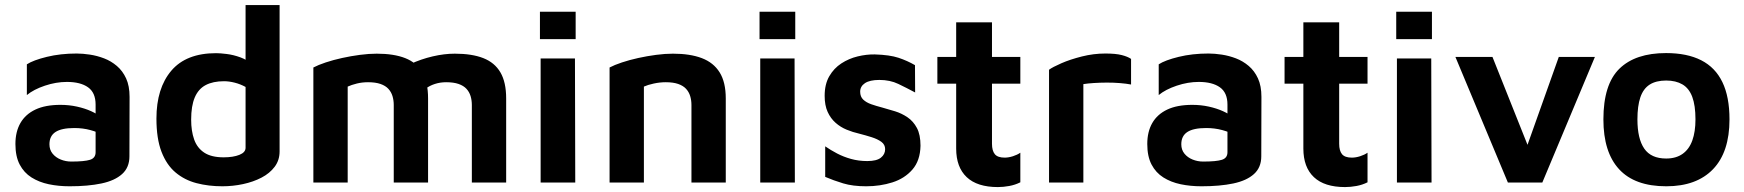

<svg xmlns="http://www.w3.org/2000/svg" viewBox="-20 -734 7014 772"><path d="M259.8 15Q215.4 15 176.2 6.8Q137 -1.4 106.7 -20.5Q76.4 -39.6 59.2 -72.4Q42 -105.2 42 -155Q42 -204.4 62.2 -239.5Q82.4 -274.6 122.4 -293.5Q162.4 -312.4 223 -312.4Q257.6 -312.4 289.3 -305.4Q321 -298.4 346.3 -287Q371.6 -275.6 387 -261.8L394.4 -190.4Q373.8 -202.8 343.5 -211Q313.2 -219.2 278.6 -219.2Q227.6 -219.2 203.2 -203.3Q178.8 -187.4 178.8 -154Q178.8 -131.6 191.5 -116.1Q204.2 -100.6 224.3 -92.5Q244.4 -84.4 266.6 -84.4Q319.6 -84.4 342 -91.5Q364.4 -98.6 364.4 -121.8V-313.6Q364.4 -361.4 334 -383Q303.6 -404.6 249 -404.6Q205.4 -404.6 160.4 -389.5Q115.4 -374.4 88 -351.8V-475.4Q113.6 -492 168.3 -505.4Q223 -518.8 288.2 -518.8Q312.8 -518.8 341.7 -514.4Q370.6 -510 398.6 -499.3Q426.6 -488.6 449.9 -468.8Q473.2 -449 487.1 -418.7Q501 -388.4 501 -344.4L500.4 -105.4Q500.4 -60.8 471 -34.2Q441.6 -7.6 387.8 3.7Q334 15 259.8 15Z M874 15Q818.2 15 770.1 2.4Q722 -10.2 685.9 -40.5Q649.8 -70.8 629.4 -123.7Q609 -176.6 609 -257.2Q609 -379.2 668.8 -449.7Q728.6 -520.2 849 -520.2Q865 -520.2 891.7 -516.9Q918.4 -513.6 946.6 -503.4Q974.8 -493.2 996.6 -472.4L967.4 -428.8V-713.6H1104.2V-125Q1104.2 -89.8 1084.4 -63.4Q1064.6 -37 1031.5 -19.8Q998.4 -2.6 957.4 6.2Q916.4 15 874 15ZM879.2 -101.4Q917.4 -101.4 942.4 -111.3Q967.4 -121.2 967.4 -139.8V-384.4Q946.6 -395.8 923.8 -401.6Q901 -407.4 880.8 -407.4Q836.6 -407.4 807.2 -392Q777.8 -376.6 763.2 -342.4Q748.6 -308.2 748.6 -253Q748.6 -207.4 760.6 -173.3Q772.6 -139.2 801.2 -120.3Q829.8 -101.4 879.2 -101.4Z M1701.2 -338.2V0H1563.2V-311.8Q1563.2 -331 1558.1 -347.7Q1553 -364.4 1541.5 -376.9Q1530 -389.4 1509.9 -396.4Q1489.8 -403.4 1459.8 -403.4Q1436 -403.4 1414.7 -398.1Q1393.4 -392.8 1378 -385.8V0H1240V-462.6Q1259.2 -472.8 1289.5 -482.9Q1319.8 -493 1355.3 -500.8Q1390.8 -508.6 1427 -513.4Q1463.2 -518.2 1494.8 -518.2Q1563.6 -518.2 1609.3 -500.3Q1655 -482.4 1678.1 -442.9Q1701.2 -403.4 1701.2 -338.2ZM1556.4 -430.6Q1587.2 -456.8 1630.1 -476.6Q1673 -496.4 1719.7 -507.3Q1766.4 -518.2 1808.8 -518.2Q1877.6 -518.2 1923.3 -500.3Q1969 -482.4 1992.1 -442.9Q2015.2 -403.4 2015.2 -338.2V0H1877.2V-311.8Q1877.2 -331 1872.1 -347.7Q1867 -364.4 1855.5 -376.9Q1844 -389.4 1823.9 -396.4Q1803.8 -403.4 1773.8 -403.4Q1750 -403.4 1728.7 -396.5Q1707.4 -389.6 1692 -377.8Z M2153.8 0V-499H2291.8L2293 0ZM2151 -576.6V-686.8H2294.6V-576.6Z M2431 -462.6Q2450.2 -472.8 2480.5 -482.9Q2510.8 -493 2546.3 -500.8Q2581.8 -508.6 2618 -513.4Q2654.2 -518.2 2685.8 -518.2Q2754.6 -518.2 2801.8 -500.3Q2849 -482.4 2873.6 -442.9Q2898.2 -403.4 2898.2 -338.2V0H2760.2V-311.8Q2760.2 -331 2755.1 -347.7Q2750 -364.4 2738.5 -376.9Q2727 -389.4 2706.9 -396.4Q2686.8 -403.4 2656.8 -403.4Q2633 -403.4 2608.7 -398.1Q2584.4 -392.8 2569 -385.8V0H2431Z M3036.8 0V-499H3174.8L3176 0ZM3034 -576.6V-686.8H3177.6V-576.6Z M3462.8 15Q3408.8 15 3370.5 3.4Q3332.2 -8.2 3298 -22.8V-145.6Q3320 -130.4 3345.8 -116.9Q3371.6 -103.4 3402 -94.9Q3432.4 -86.4 3467.4 -86.4Q3504.8 -86.4 3521.9 -100Q3539 -113.6 3539 -134.2Q3539 -152.6 3523.8 -163.7Q3508.6 -174.8 3484.6 -182.4Q3460.6 -190 3434 -196.8Q3409.2 -202.4 3384.5 -212.5Q3359.8 -222.6 3339.8 -240.2Q3319.8 -257.8 3307.8 -284.1Q3295.8 -310.4 3295.8 -348.8Q3295.8 -395.2 3314.3 -427.3Q3332.8 -459.4 3362.9 -479Q3393 -498.6 3428.5 -507.2Q3464 -515.8 3497.4 -515.2Q3557.4 -513.4 3592.7 -501.7Q3628 -490 3659 -472L3659.6 -362.2Q3625.2 -380.6 3591.9 -396.6Q3558.6 -412.6 3515.8 -412.6Q3477.2 -412.6 3457.9 -399.7Q3438.6 -386.8 3438.6 -365.4Q3438.6 -345.2 3450.9 -333.5Q3463.2 -321.8 3483.3 -314.8Q3503.4 -307.8 3527.2 -301.6Q3552.2 -294.8 3578.9 -286.5Q3605.6 -278.2 3628.9 -262.4Q3652.2 -246.6 3666.7 -219.5Q3681.2 -192.4 3681.2 -148Q3680 -88.4 3648.8 -52.4Q3617.6 -16.4 3568.3 -0.7Q3519 15 3462.8 15Z M3992.2 18.2Q3909.2 18.2 3866.9 -21.8Q3824.6 -61.8 3824.6 -136.6V-397.6H3749V-505H3824.6V-644.2H3968.6V-505H4082.6V-397.6H3968.6V-156Q3968.6 -127.8 3980.1 -114Q3991.6 -100.2 4019.6 -100.2Q4035.2 -100.2 4052.8 -105.8Q4070.4 -111.4 4082.6 -120V-1Q4062 9.4 4038.1 13.8Q4014.2 18.2 3992.2 18.2Z M4198 0V-453.6Q4211.8 -464 4247.5 -479.6Q4283.2 -495.2 4330.2 -507Q4377.2 -518.8 4424.4 -518.8Q4466 -518.8 4490.2 -512.6Q4514.4 -506.4 4527.8 -497.2V-394.2Q4509 -397.8 4483.3 -399.9Q4457.6 -402 4430.4 -401.9Q4403.2 -401.8 4378.4 -400.2Q4353.6 -398.6 4336 -395.8V0Z M4810.8 15Q4766.4 15 4727.2 6.8Q4688 -1.4 4657.7 -20.5Q4627.4 -39.6 4610.2 -72.4Q4593 -105.2 4593 -155Q4593 -204.4 4613.2 -239.5Q4633.4 -274.6 4673.4 -293.5Q4713.4 -312.4 4774 -312.4Q4808.6 -312.4 4840.3 -305.4Q4872 -298.4 4897.3 -287Q4922.6 -275.6 4938 -261.8L4945.4 -190.4Q4924.8 -202.8 4894.5 -211Q4864.2 -219.2 4829.6 -219.2Q4778.6 -219.2 4754.2 -203.3Q4729.8 -187.4 4729.8 -154Q4729.8 -131.6 4742.5 -116.1Q4755.2 -100.6 4775.3 -92.5Q4795.4 -84.4 4817.6 -84.4Q4870.6 -84.4 4893 -91.5Q4915.4 -98.6 4915.4 -121.8V-313.6Q4915.4 -361.4 4885 -383Q4854.6 -404.6 4800 -404.6Q4756.4 -404.6 4711.4 -389.5Q4666.4 -374.4 4639 -351.8V-475.4Q4664.6 -492 4719.3 -505.4Q4774 -518.8 4839.2 -518.8Q4863.8 -518.8 4892.7 -514.4Q4921.6 -510 4949.6 -499.3Q4977.6 -488.6 5000.9 -468.8Q5024.2 -449 5038.1 -418.7Q5052 -388.4 5052 -344.4L5051.4 -105.4Q5051.4 -60.8 5022 -34.2Q4992.6 -7.6 4938.8 3.7Q4885 15 4810.8 15Z M5388.2 18.2Q5305.2 18.2 5262.9 -21.8Q5220.6 -61.8 5220.6 -136.6V-397.6H5145V-505H5220.6V-644.2H5364.6V-505H5478.6V-397.6H5364.6V-156Q5364.6 -127.8 5376.1 -114Q5387.6 -100.2 5415.6 -100.2Q5431.2 -100.2 5448.8 -105.8Q5466.4 -111.4 5478.6 -120V-1Q5458 9.4 5434.1 13.8Q5410.2 18.2 5388.2 18.2Z M5596.8 0V-499H5734.8L5736 0ZM5594 -576.6V-686.8H5737.6V-576.6Z M6043 0 5832 -505H5981L6139.2 -108.2L6105.8 -106.6L6247.6 -505H6392.8L6181.4 0Z M6679.8 15Q6553.2 15 6490.1 -53.6Q6427 -122.2 6427 -254Q6427 -394.8 6491.3 -457.7Q6555.6 -520.6 6679 -520.6Q6763.6 -520.6 6820.3 -491.7Q6877 -462.8 6905.5 -403.7Q6934 -344.6 6934 -254Q6934 -122.6 6867.9 -53.8Q6801.8 15 6679.8 15ZM6679.4 -96.6Q6719 -96.6 6745.4 -115.3Q6771.8 -134 6784.5 -169.2Q6797.2 -204.4 6797.2 -254Q6797.2 -310 6784.3 -344.5Q6771.4 -379 6744.8 -394.6Q6718.2 -410.2 6679.4 -410.2Q6638.6 -410.2 6613 -393.8Q6587.4 -377.4 6575.6 -342.7Q6563.8 -308 6563.8 -254Q6563.8 -176.2 6591.3 -136.4Q6618.8 -96.6 6679.4 -96.6Z"/></svg>

Font: Maven Pro VF Beta
Style: Regular
Weight: 400
Designer: Joe Prince
Foundry: Joe Prince
Version: Version 2.002